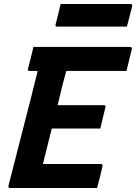

<svg xmlns="http://www.w3.org/2000/svg" viewBox="-20 -933 676 953"><path d="M30 0Q20 0 22 -11Q58 -153 95 -296Q132 -439 167 -581H127Q115 -581 119 -592Q127 -621 133 -646Q139 -671 146 -700H626Q631 -700 633.5 -696.5Q636 -693 634 -689Q627 -660 621 -635Q615 -610 608 -581H309Q304 -563 299.5 -545.5Q295 -528 290 -510Q284 -485 278 -460.5Q272 -436 266 -411H496Q501 -411 503 -407.5Q505 -404 503 -400Q501 -391 496.5 -372.5Q492 -354 487 -333Q482 -312 478 -295H237Q226 -251 215 -207Q204 -163 193 -119H480Q491 -119 489 -108Q485 -92 477.5 -60.5Q470 -29 462 0ZM281 -913H627Q638 -913 636 -902Q629 -876 623 -851.5Q617 -827 610 -801H264Q253 -801 256 -812Q263 -838 269 -862.5Q275 -887 281 -913Z"/></svg>

Font: Recursive Mn Lnr St
Style: Bold Italic
Weight: 700
Italic angle: -15°
Monospace: yes
Version: Version 1.079;hotconv 1.0.112;makeotfexe 2.5.65598; ttfautoh